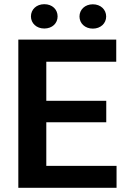

<svg xmlns="http://www.w3.org/2000/svg" viewBox="-20 -901 604 921"><path d="M202.1 -105.5V-314.5H489.7V-417.5H202.1V-605H537.6V-710.9H67.9V0H539.1V-105.5ZM128.4 -822.3C128.4 -789.6 154.8 -764.2 192.4 -764.2C231 -764.2 256.3 -789.6 256.3 -822.3C256.3 -855.5 231 -880.9 192.4 -880.9C154.8 -880.9 128.4 -855.5 128.4 -822.3ZM361.3 -821.8C361.3 -789.1 387.7 -763.7 425.3 -763.7C462.9 -763.7 489.3 -789.1 489.3 -821.8C489.3 -855 462.9 -880.4 425.3 -880.4C387.7 -880.4 361.3 -855 361.3 -821.8Z"/></svg>

Font: Vazirmatn SemiBold
Style: Regular
Weight: 600
Designer: Saber Rastikerdar
Foundry: Saber Rastikerdar
Version: Version 33.003